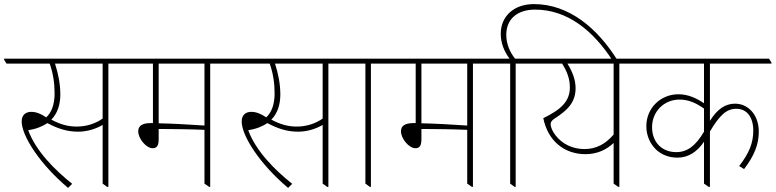

<svg xmlns="http://www.w3.org/2000/svg" viewBox="-42 -909 3793 939"><path d="M291 10 311 -10C227 -77 134 -169 96 -272C113 -275 131 -279 149 -286C164 -292 178 -299 190 -307C241 -279 289 -265 339 -265C386 -265 427 -279 460 -298V-11L482 5H488V-598H599V-603L588 -622H-22V-617L-10 -598H201C218 -550 225 -502 225 -452C225 -396 209 -358 184 -335C158 -353 134 -362 111 -362C82 -362 64 -345 64 -315C64 -244 154 -105 291 10ZM253 -447C253 -498 243 -548 227 -598H460V-329C424 -304 380 -290 333 -290C294 -290 255 -299 209 -324C239 -354 253 -397 253 -447Z M705 -184C727 -184 734 -200 734 -228V-278C745 -278 758 -278 767 -278C804 -278 888 -277 958 -274V-11L981 5H986V-598H1098V-603L1086 -622H560V-617L572 -598H706V-307C703 -307 699 -307 695 -307C653 -307 634 -293 634 -267C634 -231 673 -184 705 -184ZM734 -306V-598H958V-295C884 -300 797 -305 734 -306Z M1367 10 1387 -10C1303 -77 1210 -169 1172 -272C1189 -275 1207 -279 1225 -286C1240 -292 1254 -299 1266 -307C1317 -279 1365 -265 1415 -265C1462 -265 1503 -279 1536 -298V-11L1558 5H1564V-598H1675V-603L1664 -622H1054V-617L1066 -598H1277C1294 -550 1301 -502 1301 -452C1301 -396 1285 -358 1260 -335C1234 -353 1210 -362 1187 -362C1158 -362 1140 -345 1140 -315C1140 -244 1230 -105 1367 10ZM1329 -447C1329 -498 1319 -548 1303 -598H1536V-329C1500 -304 1456 -290 1409 -290C1370 -290 1331 -299 1285 -324C1315 -354 1329 -397 1329 -447Z M1767 5H1772V-598H1884V-603L1872 -622H1631V-617L1643 -598H1745V-11Z M1990 -184C2012 -184 2019 -200 2019 -228V-278C2030 -278 2043 -278 2052 -278C2089 -278 2173 -277 2243 -274V-11L2266 5H2271V-598H2383V-603L2371 -622H1845V-617L1857 -598H1991V-307C1988 -307 1984 -307 1980 -307C1938 -307 1919 -293 1919 -267C1919 -231 1958 -184 1990 -184ZM2019 -306V-598H2243V-295C2169 -300 2082 -305 2019 -306Z M2475 5H2480V-598H2592V-603L2580 -622H2477C2450 -656 2434 -696 2434 -739C2434 -815 2487 -862 2575 -862C2733 -862 2859 -759 2953 -614H2978C2882 -768 2743 -889 2569 -889C2473 -889 2407 -831 2407 -744C2407 -700 2422 -660 2450 -622H2339V-617L2351 -598H2453V-11Z M2822 -155C2878 -155 2925 -177 2959 -210V-11L2982 5H2987V-598H3099V-603L3087 -622H2548V-617L2560 -598H2707C2731 -560 2745 -524 2745 -482C2745 -414 2703 -374 2615 -331C2638 -219 2718 -155 2822 -155ZM2675 -247C2660 -266 2651 -287 2651 -302C2651 -313 2658 -321 2670 -329C2732 -369 2773 -407 2773 -478C2773 -518 2758 -558 2733 -598H2959V-251C2919 -204 2873 -180 2816 -180C2761 -180 2709 -203 2675 -247Z M3271 -138C3325 -138 3368 -167 3401 -216V-11L3424 5H3430V-266C3478 -347 3512 -377 3559 -377C3611 -377 3642 -336 3642 -270C3642 -210 3622 -160 3573 -97L3597 -82C3648 -149 3669 -204 3669 -265C3669 -301 3659 -333 3641 -357C3620 -385 3589 -402 3553 -402C3504 -402 3466 -375 3430 -318V-598H3731V-603L3719 -622H3054V-617L3066 -598H3401V-404C3364 -429 3323 -448 3276 -448C3189 -448 3119 -381 3119 -292C3119 -246 3137 -206 3167 -177C3194 -152 3230 -138 3271 -138ZM3147 -287C3147 -364 3206 -422 3281 -422C3327 -422 3364 -404 3401 -378V-265C3360 -196 3320 -165 3265 -165C3195 -165 3147 -214 3147 -287Z"/></svg>

Font: Noto Serif Devanagari SemiCondensed Thin
Style: Regular
Weight: 100
Width: 4
Designer: Universal Thirst, Indian Type Foundry and the Monotype Design Team
Foundry: Monotype Imaging Inc.
Version: Version 2.004